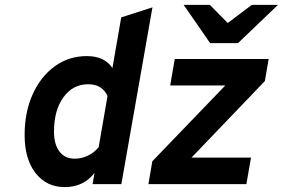

<svg xmlns="http://www.w3.org/2000/svg" viewBox="-20 -752 1155 784"><path d="M244.5 12Q169.5 12 125 -45.5Q80.5 -103 80.5 -200Q80.5 -293.5 113.2 -366.5Q146 -439.5 203.5 -481.2Q261 -523 334.5 -523Q407 -523 439 -474L475 -681L602.5 -722L475.5 0H358L366 -46Q321 12 244.5 12ZM285 -104Q313.5 -104 340 -117Q366.5 -130 383 -151.5L419 -360Q397.5 -408 340 -408Q277.5 -408 239 -354.8Q200.5 -301.5 200.5 -215Q200.5 -162.5 222.8 -133.2Q245 -104 285 -104ZM586 0 602 -93.5 900 -403H675L693.5 -511H1077L1061.5 -421L762 -108.5H1005L986 0ZM838 -576 730 -732H837L910 -658L1008 -732H1115L952 -576Z"/></svg>

Font: Overpass
Style: Bold Italic
Weight: 700
Italic angle: -10°
Designer: Delve Withrington, Dave Bailey, Thomas Jockin
Foundry: Delve Fonts LLC
Version: Version 4.000; ttfautohint (v1.8.3)